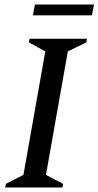

<svg xmlns="http://www.w3.org/2000/svg" viewBox="-20 -832 437 852"><path d="M3 0 6 -16 84 -56 181 -604 108 -644 111 -660H366L363 -644L281 -604L184 -56L260 -16L257 0ZM126 -764 135 -812H397L388 -764Z"/></svg>

Font: Spectral SC Medium
Style: Italic
Weight: 500
Italic angle: -10°
Designer: Jean-Baptiste Levee
Foundry: Production Type
Version: Version 2.001